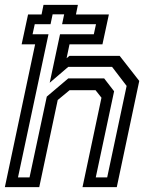

<svg xmlns="http://www.w3.org/2000/svg" viewBox="-28 -770 644 790"><path d="M-8 0 116.5 -587.5H61L87.5 -710.5H143L151 -750H292.5L284.5 -710.5H420L393.5 -587.5H258L246 -530.5L257.5 -540H464.5L545 -437L452.5 0H311.5L389.5 -368L365 -399H258.5L209.5 -358.5L133.5 0ZM46 -40H93.5L164.5 -372.5L253 -447.5H400.5L441.5 -394.5L366 -40H413L493 -416.5L433 -495H253L176.5 -429.5L219 -629H358L367 -670.5H227.5L236 -711H188.5L180 -670.5H115L106 -629H171.5Z"/></svg>

Font: Tourney Medium
Style: Italic
Weight: 500
Italic angle: -12°
Version: Version 1.015